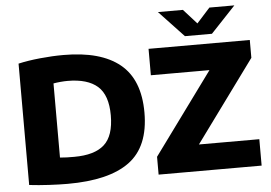

<svg xmlns="http://www.w3.org/2000/svg" viewBox="-61 -1034 1591 1126"><g transform="rotate(-5 735.0 -471.0)"><path d="M293 7.5Q243.5 7.5 183 4.2Q122.5 1 67 -5.5V-720Q123 -733 195.2 -740.2Q267.5 -747.5 333.5 -747.5Q552.5 -747.5 665 -655.8Q777.5 -564 777.5 -370Q777.5 -170 657.2 -81.2Q537 7.5 293 7.5ZM344.5 -147Q465 -147 522.2 -198.8Q579.5 -250.5 579.5 -371Q579.5 -490 520.8 -542Q462 -594 344.5 -594Q326 -594 303 -592Q280 -590 261 -586.5V-150Q281 -148 301.2 -147.5Q321.5 -147 344.5 -147ZM828.5 0V-105L1179 -584.5H834V-740H1430V-635L1079.5 -155.5H1435V0ZM1053 -795.5 907.5 -950H1054.5L1132.5 -863.5L1210.5 -950H1357.5L1212 -795.5Z"/></g></svg>

Font: Encode Sans Semi Expanded ExtraBold
Style: Regular
Weight: 800
Width: 6
Designer: Multiple Designers
Foundry: Impallari Type
Version: Version 3.000; ttfautohint (v1.8.3) -l 8 -r 50 -G 200 -x 14 